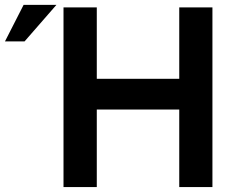

<svg xmlns="http://www.w3.org/2000/svg" viewBox="-49 -760 947 780"><path d="M209 0V-730H344.2V-439.9H679.2V-730H814V0H679.2V-314.9H344.2V0ZM46.9 -740.2H180.2L50.8 -591.8H-28.8Z"/></svg>

Font: Miedinger*
Style: Bold
Weight: 700
Version: Version 001.000